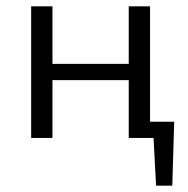

<svg xmlns="http://www.w3.org/2000/svg" viewBox="-20 -434 592 604"><path d="M528 -51 522 150H471L463 0H385V-182H145V0H78V-414H145V-233H385V-414H452V-51Z"/></svg>

Font: EauTestInfant
Style: Italic
Weight: 400
Italic angle: -12°
Designer: Christian Thalmann (Catharsis Fonts)
Version: Version 0.001;PS 000.001;hotconv 1.0.88;makeotf.lib2.5.64775